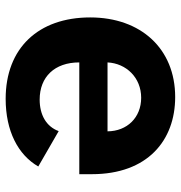

<svg xmlns="http://www.w3.org/2000/svg" viewBox="-2 -590 603 638"><g transform="rotate(90 299.0 -271.5)"><path d="M308.9 10.7C415.8 10.7 495 -30.5 533.7 -97.7L416.2 -165.5C400.9 -123.9 361.9 -102.3 311.4 -102.3C235.8 -102.3 187.9 -152.3 187.9 -233.7V-234H559.3V-275.6C559.3 -460.9 447.1 -552.6 302.9 -552.6C142.4 -552.6 38.4 -438.6 38.4 -270.2C38.4 -97.3 141 10.7 308.9 10.7ZM305.4 -439.6C371.1 -439.6 416.5 -392.8 416.9 -327.8H187.9C191.1 -389.9 238.3 -439.6 305.4 -439.6Z"/></g></svg>

Font: Inter-Hewn
Style: Bold
Weight: 700
Designer: Rasmus Andersson
Foundry: rsms
Version: Version 3.012;git-f93a4a705